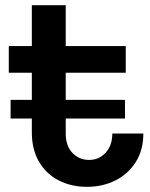

<svg xmlns="http://www.w3.org/2000/svg" viewBox="-20 -716 579 742"><path d="M317 6H315Q256 6 207.5 -18.5Q159 -43 131 -90.5Q103 -138 103 -205V-258H21V-330H103V-435H14V-538H103V-696H234V-538H466V-435H234V-330H463V-258H234V-200Q234 -152 260 -125Q286 -98 324 -98H325Q362 -98 388 -125.5Q414 -153 414 -200H534Q534 -136 504.5 -89.5Q475 -43 425.5 -18.5Q376 6 317 6Z"/></svg>

Font: 카카오 큰글씨 ExtraBold
Style: Regular
Weight: 800
Designer: Park Young-rak; Lee Sang-min; Kim Jung-jin; Min Bon; Park Min-gyu;
Foundry: Kakao Corporation
Version: Version 2.003